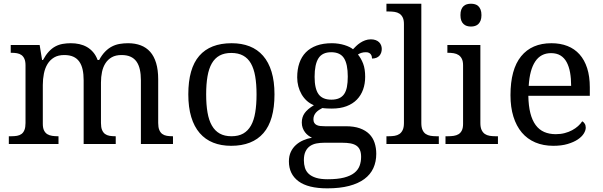

<svg xmlns="http://www.w3.org/2000/svg" viewBox="-20 -780 3265 1040"><path d="M296.9 -42V0H27.8V-42H41Q58.1 -42 72.3 -44.4Q86.4 -46.9 96.7 -54.4Q106.9 -62 112.5 -76.2Q118.2 -90.3 118.2 -113.8V-425.8Q118.2 -447.8 112.3 -461.2Q106.4 -474.6 96.2 -481.9Q85.9 -489.3 71.8 -491.7Q57.6 -494.1 41 -494.1H38.1V-536.1H194.8L208 -455.1H212.9Q228 -482.9 244.6 -500.7Q261.2 -518.6 280 -528.6Q298.8 -538.6 319.6 -542.2Q340.3 -545.9 363.8 -545.9Q388.2 -545.9 410.2 -541Q432.1 -536.1 450.9 -525.4Q469.7 -514.6 484.6 -497.3Q499.5 -480 508.8 -455.1H517.1Q532.2 -482.9 549.8 -500.7Q567.4 -518.6 587.2 -528.6Q606.9 -538.6 628.7 -542.2Q650.4 -545.9 673.8 -545.9Q711.9 -545.9 742.2 -534.4Q772.5 -522.9 793.5 -499.3Q814.5 -475.6 825.7 -438.5Q836.9 -401.4 836.9 -350.1V-113.8Q836.9 -90.3 842.8 -76.2Q848.6 -62 858.9 -54.4Q869.1 -46.9 883.3 -44.4Q897.5 -42 914.1 -42H917V0H743.2V-345.2Q743.2 -377.9 737.5 -403.3Q731.9 -428.7 719.5 -446.3Q707 -463.9 687 -472.9Q667 -481.9 638.2 -481.9Q606.9 -481.9 585.7 -470Q564.5 -458 551.3 -437.5Q538.1 -417 532.5 -390.1Q526.9 -363.3 526.9 -333V-113.8Q526.9 -90.3 532.7 -76.2Q538.6 -62 548.8 -54.4Q559.1 -46.9 573.2 -44.4Q587.4 -42 604 -42H606.9V0H433.1V-345.2Q433.1 -377.9 427.5 -403.3Q421.9 -428.7 409.4 -446.3Q397 -463.9 377 -472.9Q356.9 -481.9 328.1 -481.9Q295.4 -481.9 273.2 -468.8Q251 -455.6 237.3 -433.1Q223.6 -410.6 217.8 -381.3Q211.9 -352.1 211.9 -319.8V-108.9Q211.9 -86.9 218.5 -73.5Q225.1 -60.1 236.3 -53.2Q247.6 -46.4 262.5 -44.2Q277.3 -42 293.9 -42Z M1466.8 -269Q1466.8 -127.9 1407 -59.1Q1347.2 9.8 1231.9 9.8Q1177.7 9.8 1134.8 -7.3Q1091.8 -24.4 1061.8 -59.1Q1031.7 -93.8 1015.9 -146.2Q1000 -198.7 1000 -269Q1000 -409.2 1059.3 -477.5Q1118.7 -545.9 1234.9 -545.9Q1289.1 -545.9 1332 -529.1Q1375 -512.2 1405 -477.8Q1435.1 -443.4 1450.9 -391.4Q1466.8 -339.4 1466.8 -269ZM1096.7 -269Q1096.7 -213.4 1104 -170.9Q1111.3 -128.4 1127.7 -99.9Q1144 -71.3 1170.2 -56.6Q1196.3 -42 1233.9 -42Q1271.5 -42 1297.4 -56.6Q1323.2 -71.3 1339.4 -99.9Q1355.5 -128.4 1362.5 -170.9Q1369.6 -213.4 1369.6 -269Q1369.6 -324.7 1362.3 -366.7Q1355 -408.7 1338.9 -436.8Q1322.8 -464.8 1296.6 -479Q1270.5 -493.2 1232.9 -493.2Q1195.3 -493.2 1169.4 -479Q1143.6 -464.8 1127.4 -436.8Q1111.3 -408.7 1104 -366.7Q1096.7 -324.7 1096.7 -269Z M2047.9 -515.1Q2047.9 -504.4 2044.7 -494.9Q2041.5 -485.4 2035.2 -478.3Q2028.8 -471.2 2018.8 -467Q2008.8 -462.9 1995.1 -462.9Q1995.1 -468.8 1993.7 -474.6Q1992.2 -480.5 1988.5 -485.6Q1984.9 -490.7 1978.5 -493.9Q1972.2 -497.1 1961.9 -497.1Q1949.2 -497.1 1939 -494.1Q1928.7 -491.2 1918.9 -484.9Q1936 -463.9 1947 -435.3Q1958 -406.7 1958 -363.8Q1958 -326.7 1946.8 -295.2Q1935.5 -263.7 1913.3 -240.7Q1891.1 -217.8 1857.2 -204.8Q1823.2 -191.9 1777.8 -191.9Q1772 -191.9 1764.6 -192.1Q1757.3 -192.4 1750 -192.6Q1742.7 -192.9 1736.3 -193.6Q1730 -194.3 1726.1 -194.8Q1716.3 -189.9 1707.5 -184.1Q1698.7 -178.2 1692.1 -170.9Q1685.5 -163.6 1681.6 -154.3Q1677.7 -145 1677.7 -133.8Q1677.7 -121.6 1682.4 -114.3Q1687 -106.9 1695.3 -102.8Q1703.6 -98.6 1715.1 -97.4Q1726.6 -96.2 1739.7 -96.2H1853Q1897.9 -96.2 1929.2 -85Q1960.4 -73.7 1980.2 -54Q2000 -34.2 2009 -6.6Q2018.1 21 2018.1 53.2Q2018.1 96.2 2002.2 130.9Q1986.3 165.5 1953.6 189.7Q1920.9 213.9 1870.8 227.1Q1820.8 240.2 1752.9 240.2Q1648.4 240.2 1596.7 201.7Q1544.9 163.1 1544.9 94.2Q1544.9 64.9 1555.2 43Q1565.4 21 1582.8 5.4Q1600.1 -10.3 1622.6 -20Q1645 -29.8 1669.9 -34.2Q1659.7 -38.6 1649.9 -45.9Q1640.1 -53.2 1632.3 -63.5Q1624.5 -73.7 1619.6 -86.9Q1614.7 -100.1 1614.7 -116.2Q1614.7 -146 1630.4 -167.7Q1646 -189.5 1680.2 -210Q1658.7 -218.8 1641.8 -234.1Q1625 -249.5 1613.5 -269.3Q1602.1 -289.1 1595.9 -312.5Q1589.8 -335.9 1589.8 -360.8Q1589.8 -404.3 1601.6 -438.5Q1613.3 -472.7 1636.7 -496.6Q1660.2 -520.5 1695.3 -533.2Q1730.5 -545.9 1777.8 -545.9Q1795.9 -545.9 1813.5 -543.2Q1831.1 -540.5 1845.9 -535.9Q1860.8 -531.2 1872.8 -525.4Q1884.8 -519.5 1892.1 -513.2Q1899.4 -521 1909.2 -530.5Q1918.9 -540 1931.2 -548.1Q1943.4 -556.2 1957.8 -561.5Q1972.2 -566.9 1988.8 -566.9Q2003.9 -566.9 2014.9 -562.7Q2025.9 -558.6 2033.2 -551.5Q2040.5 -544.4 2044.2 -534.9Q2047.9 -525.4 2047.9 -515.1ZM1626 87.9Q1626 109.9 1631.8 128.9Q1637.7 147.9 1652.3 161.6Q1667 175.3 1691.9 183.1Q1716.8 190.9 1754.9 190.9Q1808.6 190.9 1843.5 181.9Q1878.4 172.9 1898.9 156.7Q1919.4 140.6 1927.7 118.4Q1936 96.2 1936 69.8Q1936 46.9 1929.4 32Q1922.9 17.1 1909.9 8.5Q1897 0 1877.9 -3.4Q1858.9 -6.8 1834 -6.8H1735.8Q1714.8 -6.8 1695.1 -3.2Q1675.3 0.5 1659.9 10.7Q1644.5 21 1635.3 39.6Q1626 58.1 1626 87.9ZM1684.1 -363.8Q1684.1 -299.8 1705.3 -270Q1726.6 -240.2 1774.9 -240.2Q1799.3 -240.2 1816.2 -247.6Q1833 -254.9 1843.8 -270Q1854.5 -285.2 1859.1 -308.8Q1863.8 -332.5 1863.8 -365.2Q1863.8 -432.6 1843.3 -464.8Q1822.8 -497.1 1773.9 -497.1Q1725.6 -497.1 1704.8 -464.1Q1684.1 -431.2 1684.1 -363.8Z M2085.9 -42Q2103 -42 2117.9 -44.4Q2132.8 -46.9 2143.8 -54.4Q2154.8 -62 2161.4 -76.2Q2168 -90.3 2168 -113.8V-649.9Q2168 -671.9 2161.4 -685.3Q2154.8 -698.7 2143.6 -706.1Q2132.3 -713.4 2117.4 -715.6Q2102.5 -717.8 2085.9 -717.8H2073.2V-759.8H2262.2V-113.8Q2262.2 -90.3 2268.6 -76.2Q2274.9 -62 2286.1 -54.4Q2297.4 -46.9 2312.3 -44.4Q2327.1 -42 2344.2 -42H2356.9V0H2073.2V-42Z M2406.2 -42Q2422.9 -42 2437.7 -44.2Q2452.6 -46.4 2463.9 -53.2Q2475.1 -60.1 2481.7 -73.5Q2488.3 -86.9 2488.3 -108.9V-425.8Q2488.3 -447.8 2481.7 -461.2Q2475.1 -474.6 2463.9 -481.9Q2452.6 -489.3 2437.7 -491.7Q2422.9 -494.1 2406.2 -494.1H2403.3V-536.1H2582V-113.8Q2582 -90.3 2588.6 -76.2Q2595.2 -62 2606.2 -54.4Q2617.2 -46.9 2632.3 -44.4Q2647.5 -42 2664.1 -42H2677.2V0H2393.1V-42ZM2474.1 -698.2Q2474.1 -715.8 2478.5 -727.5Q2482.9 -739.3 2490.7 -746.6Q2498.5 -753.9 2508.8 -756.8Q2519 -759.8 2531.2 -759.8Q2543 -759.8 2553.2 -756.8Q2563.5 -753.9 2571 -746.6Q2578.6 -739.3 2583.3 -727.5Q2587.9 -715.8 2587.9 -698.2Q2587.9 -680.7 2583.3 -668.9Q2578.6 -657.2 2571 -649.9Q2563.5 -642.6 2553.2 -639.4Q2543 -636.2 2531.2 -636.2Q2519 -636.2 2508.8 -639.4Q2498.5 -642.6 2490.7 -649.9Q2482.9 -657.2 2478.5 -668.9Q2474.1 -680.7 2474.1 -698.2Z M2964.8 -492.2Q2909.2 -492.2 2879.2 -447Q2849.1 -401.9 2843.8 -314.9H3073.7Q3073.7 -354.5 3067.9 -387.2Q3062 -419.9 3049.3 -443.4Q3036.6 -466.8 3015.9 -479.5Q2995.1 -492.2 2964.8 -492.2ZM2977.1 9.8Q2922.9 9.8 2879.6 -8.5Q2836.4 -26.9 2806.6 -62Q2776.9 -97.2 2761 -148.2Q2745.1 -199.2 2745.1 -264.2Q2745.1 -404.3 2802.7 -475.1Q2860.4 -545.9 2966.8 -545.9Q3015.1 -545.9 3053.7 -530.8Q3092.3 -515.6 3119.1 -485.6Q3146 -455.6 3160.4 -410.9Q3174.8 -366.2 3174.8 -307.1V-261.2H2841.8Q2842.8 -206.5 2852.8 -167.2Q2862.8 -127.9 2881.6 -102.5Q2900.4 -77.1 2927.7 -65.2Q2955.1 -53.2 2990.7 -53.2Q3016.6 -53.2 3038.8 -59.1Q3061 -64.9 3079.1 -74.7Q3097.2 -84.5 3111.1 -96.9Q3125 -109.4 3133.8 -123Q3140.6 -120.1 3146.7 -110.8Q3152.8 -101.6 3152.8 -88.9Q3152.8 -73.7 3142.1 -56.4Q3131.3 -39.1 3109.4 -24.4Q3087.4 -9.8 3054.4 0Q3021.5 9.8 2977.1 9.8Z"/></svg>

Font: Droid Serif
Style: Regular
Weight: 400
Designer: Monotype Design team
Foundry: Monotype Imaging Inc.
Version: Version 1.03